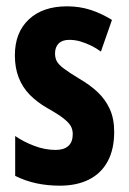

<svg xmlns="http://www.w3.org/2000/svg" viewBox="-20 -577 407 607"><path d="M341 -160Q341 -105 320.5 -67Q300 -29 261.5 -9.5Q223 10 169 10Q130 10 95 2.5Q60 -5 28 -21V-147Q54 -129 88 -116Q122 -103 156 -103Q182 -103 196 -115.5Q210 -128 210 -153Q210 -167 204 -178Q198 -189 181 -202.5Q164 -216 130 -235Q97 -254 74 -277.5Q51 -301 39 -332Q27 -363 27 -402Q27 -474 71 -515.5Q115 -557 192 -557Q231 -557 265.5 -546Q300 -535 334 -514L299 -414Q284 -425 267.5 -433Q251 -441 234 -446Q217 -451 199 -451Q177 -451 165.5 -439.5Q154 -428 154 -408Q154 -394 159.5 -383.5Q165 -373 181.5 -360.5Q198 -348 231 -328Q264 -309 288.5 -286Q313 -263 327 -232.5Q341 -202 341 -160Z"/></svg>

Font: Noto Sans Display ExtraCondensed
Style: Bold
Weight: 700
Width: 2
Designer: Monotype Design Team
Foundry: Monotype Imaging Inc.
Version: Version 2.003